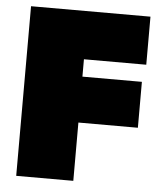

<svg xmlns="http://www.w3.org/2000/svg" viewBox="-52 -759 684 804"><g transform="rotate(5 290.5 -356.5)"><path d="M46 0V-713H548V-511H286V-438H536V-245H286V0Z"/></g></svg>

Font: Commissioner Black
Style: Regular
Weight: 900
Designer: Kostas Bartsokas
Foundry: Kostas Bartsokas
Version: Version 1.000; ttfautohint (v1.8.3)